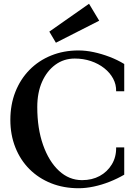

<svg xmlns="http://www.w3.org/2000/svg" viewBox="-20 -984 715 1020"><path d="M398 16Q318 16 251.5 -10.5Q185 -37 136.5 -85.5Q88 -134 61.5 -201Q35 -268 35 -347Q35 -428 61.5 -495.5Q88 -563 136.5 -612.5Q185 -662 251.5 -689Q318 -716 397 -716Q436 -716 478 -707Q520 -698 562 -682Q604 -666 640 -644V-499H597Q598 -535 581 -566.5Q564 -598 533.5 -622Q503 -646 463 -659.5Q423 -673 377 -673Q319 -673 274 -640Q229 -607 203.5 -549.5Q178 -492 178 -415Q178 -301 209 -213.5Q240 -126 293.5 -76.5Q347 -27 416 -27Q469 -27 509.5 -49Q550 -71 574 -110.5Q598 -150 597 -201H640V-56Q604 -35 562.5 -18.5Q521 -2 478.5 7Q436 16 398 16ZM277 -757 242 -816 453 -964 507 -874Z"/></svg>

Font: Wittgenstein SemiBold
Style: Regular
Weight: 600
Designer: Jörg Drees
Foundry: Jörg Drees
Version: Version 1.500